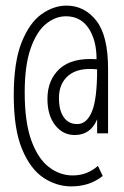

<svg xmlns="http://www.w3.org/2000/svg" viewBox="-20 -653 440 684"><path d="M234 11Q181 11 134.5 -20Q88 -51 58.5 -122Q29 -193 29 -313Q29 -432 57 -502Q85 -572 128 -602.5Q171 -633 217 -633Q281 -633 323 -579.5Q365 -526 365 -408V-178H326V-228Q303 -172 246 -172Q204 -172 176.5 -207Q149 -242 149 -301Q149 -368 192.5 -408Q236 -448 324 -442Q324 -510 295.5 -552.5Q267 -595 215 -595Q177 -595 143.5 -567.5Q110 -540 89 -480Q68 -420 68 -324Q68 -218 91.5 -153Q115 -88 154 -58Q193 -28 239 -28Q290 -28 329 -62L346 -26Q320 -6 292.5 2.5Q265 11 234 11ZM255 -211Q289 -211 307.5 -255.5Q326 -300 326 -406Q259 -413 224.5 -384.5Q190 -356 190 -304Q190 -260 207 -235.5Q224 -211 255 -211Z"/></svg>

Font: Inconsolata Condensed Light
Style: Regular
Weight: 300
Width: 3
Monospace: yes
Designer: Raph Levien, Cyreal, Brenton Simpson
Foundry: Raph Levien, Cyreal, Google
Version: Version 3.001; ttfautohint (v1.8.2.53-6de2)